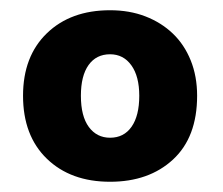

<svg xmlns="http://www.w3.org/2000/svg" viewBox="-20 -643 436 375"><path d="M365 -456Q365 -375 318 -331.5Q271 -288 195 -288Q118 -288 71.5 -333Q25 -378 25 -456Q25 -533 71.5 -578Q118 -623 195 -623Q233 -623 264 -611Q295 -599 317.5 -577.5Q340 -556 352.5 -525Q365 -494 365 -456ZM195 -537Q168 -537 153 -516Q138 -495 138 -456Q138 -416 153.5 -395Q169 -374 195 -374Q222 -374 237 -395.5Q252 -417 252 -456Q252 -494 236.5 -515.5Q221 -537 195 -537Z"/></svg>

Font: Baloo Da 2 ExtraBold
Style: Regular
Weight: 800
Designer: Noopur Datye, Sulekha Rajkumar and Ek Type
Foundry: Ek Type
Version: Version 1.640;hotconv 1.0.111;makeotfexe 2.5.65597; ttfautoh